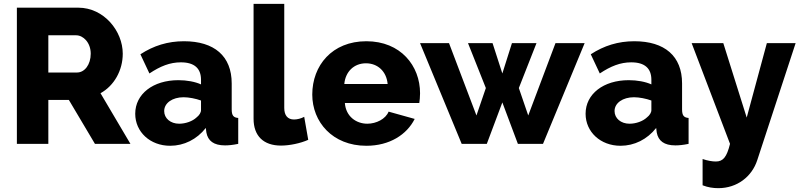

<svg xmlns="http://www.w3.org/2000/svg" viewBox="-20 -750 4176 1001"><path d="M232 0V-229H339L475 0H660L504 -264C575 -303 620 -383 620 -470C620 -588 522 -710 388 -710H68V0ZM232 -566H377C414 -566 453 -528 453 -470C453 -413 421 -372 382 -372H232Z M867 10C939 10 1006 -23 1053 -83L1056 -59C1064 -16 1094 8 1153 8C1171 8 1194 6 1222 0V-135C1197 -137 1188 -148 1188 -180V-315C1188 -458 1097 -535 939 -535C855 -535 781 -512 712 -467L759 -367C816 -405 866 -425 923 -425C994 -425 1028 -393 1028 -334V-310C997 -324 954 -332 910 -332C778 -332 685 -260 685 -157C685 -62 763 10 867 10ZM914 -105C869 -105 836 -133 836 -171C836 -213 879 -243 937 -243C965 -243 1000 -236 1028 -226V-176C1028 -163 1019 -149 1005 -138C984 -118 948 -105 914 -105Z M1302 -131C1302 -41 1354 9 1445 9C1490 9 1547 -3 1587 -21L1566 -141C1550 -132 1529 -127 1513 -127C1480 -127 1462 -148 1462 -187V-730H1302Z M1890 10C2011 10 2101 -48 2142 -130L2006 -168C1991 -130 1942 -105 1895 -105C1837 -105 1783 -143 1778 -213H2166C2168 -226 2170 -245 2170 -264C2170 -407 2069 -535 1890 -535C1711 -535 1608 -408 1608 -257C1608 -115 1713 10 1890 10ZM1775 -312C1781 -377 1826 -420 1888 -420C1949 -420 1995 -378 2001 -312Z M2734 -148 2685 -291 2777 -525H2649L2599 -367L2548 -525H2420L2513 -291L2464 -148L2321 -525H2170L2387 0H2518L2599 -216L2680 0H2811L3028 -525H2876Z M3215 10C3287 10 3354 -23 3401 -83L3404 -59C3412 -16 3442 8 3501 8C3519 8 3542 6 3570 0V-135C3545 -137 3536 -148 3536 -180V-315C3536 -458 3445 -535 3287 -535C3203 -535 3129 -512 3060 -467L3107 -367C3164 -405 3214 -425 3271 -425C3342 -425 3376 -393 3376 -334V-310C3345 -324 3302 -332 3258 -332C3126 -332 3033 -260 3033 -157C3033 -62 3111 10 3215 10ZM3262 -105C3217 -105 3184 -133 3184 -171C3184 -213 3227 -243 3285 -243C3313 -243 3348 -236 3376 -226V-176C3376 -163 3367 -149 3353 -138C3332 -118 3296 -105 3262 -105Z M3643 216C3671 227 3698 231 3725 231C3823 231 3900 171 3928 85L4128 -525H3978L3873 -137L3751 -525H3586L3786 0C3769 69 3750 92 3712 92C3694 92 3669 88 3643 79Z"/></svg>

Font: Raleway
Style: ExtraBold
Weight: 800
Designer: Matt McInerney, Pablo Impallari, Rodrigo Fuenzalida
Foundry: Matt McInerney, Pablo Impallari, Rodrigo Fuenzalida
Version: Version 3.000